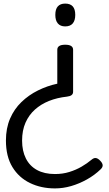

<svg xmlns="http://www.w3.org/2000/svg" viewBox="-20 -535 608 1069"><path d="M343 -286Q365 -286 376 -279Q387 -272 387 -258V-24Q387 -12 378.5 -5.5Q370 1 353 3Q298 9 253 27Q208 45 174.5 75Q141 105 122 148Q103 191 103 248Q103 305 124 347Q145 389 186 411.5Q227 434 286 434Q329 434 366 422.5Q403 411 434 393Q465 375 490 354Q503 343 514.5 345Q526 347 538 360Q550 372 551.5 383.5Q553 395 541 407Q507 440 464 464Q421 488 376 501Q331 514 286 514Q209 514 147 484Q85 454 49 395Q13 336 13 247Q13 179 36 125.5Q59 72 99.5 33Q140 -6 191.5 -31.5Q243 -57 299 -69V-258Q299 -272 310 -279Q321 -286 343 -286ZM343 -515Q371 -515 385 -499.5Q399 -484 399 -452Q399 -421 385 -404.5Q371 -388 343 -388Q316 -388 302 -404.5Q288 -421 288 -452Q288 -484 302 -499.5Q316 -515 343 -515Z"/></svg>

Font: Playwrite PE
Style: Regular
Weight: 400
Designer: Veronika Burian, José Scaglione
Foundry: TypeTogether
Version: Version 1.002